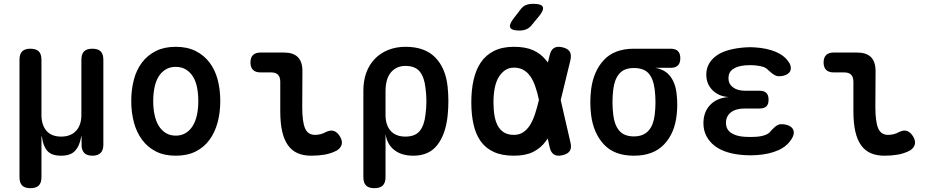

<svg xmlns="http://www.w3.org/2000/svg" viewBox="-20 -805 4840 1005"><path d="M139 180Q110 180 96 166Q82 152 82 122V-492Q82 -522 96 -536Q110 -550 139 -550Q169 -550 183 -536Q197 -522 197 -492V-204Q197 -150 223.5 -120Q250 -90 300 -90Q350 -90 378 -120Q406 -150 406 -204V-492Q406 -522 420 -536Q434 -550 463 -550Q493 -550 507 -536Q521 -522 521 -492V-47Q521 -19 506.5 -4.5Q492 10 464 10Q435 10 421 -4.5Q407 -19 407 -47V-85Q407 -95 406.5 -95Q406 -95 404 -85Q396 -40 372.5 -15Q349 10 300 10Q250 10 228 -15Q206 -40 200 -85L197 -95V122Q197 152 183 166Q169 180 139 180Z M900 10Q840 10 796.5 -12Q753 -34 724 -73Q695 -112 681 -164Q667 -216 667 -276Q667 -335 680.5 -387Q694 -439 723 -477.5Q752 -516 796 -538Q840 -560 900 -560Q960 -560 1004 -538Q1048 -516 1077 -477.5Q1106 -439 1119.5 -387.5Q1133 -336 1133 -276Q1133 -216 1119 -164Q1105 -112 1076.5 -73Q1048 -34 1004 -12Q960 10 900 10ZM900 -95Q930 -95 952.5 -109Q975 -123 989.5 -147Q1004 -171 1011 -204Q1018 -237 1018 -276Q1018 -314 1011.5 -347Q1005 -380 990.5 -403.5Q976 -427 953.5 -441Q931 -455 900 -455Q869 -455 846.5 -441Q824 -427 809.5 -403Q795 -379 788.5 -346Q782 -313 782 -275Q782 -237 789 -204Q796 -171 810.5 -147Q825 -123 847.5 -109Q870 -95 900 -95Z M1562 -244Q1562 -169 1576.5 -134Q1591 -99 1629 -99Q1643 -99 1657.5 -102.5Q1672 -106 1686 -114Q1711 -126 1729 -119Q1747 -112 1760 -90Q1774 -66 1768 -47Q1762 -28 1741 -16Q1711 -1 1678.5 4.5Q1646 10 1609 10Q1569 10 1538.5 -3Q1508 -16 1487.5 -44.5Q1467 -73 1457 -117Q1447 -161 1447 -223V-377Q1447 -402 1435 -414Q1423 -426 1399 -426H1343Q1318 -426 1304.5 -439Q1291 -452 1291 -478Q1291 -504 1304.5 -517Q1318 -530 1343 -530H1466Q1515 -530 1539 -506Q1563 -482 1563 -433Z M1940 180Q1910 180 1896 166Q1882 152 1882 122V-331Q1882 -383 1897.5 -425Q1913 -467 1942 -497Q1971 -527 2012 -543.5Q2053 -560 2103 -560Q2204 -560 2258.5 -504Q2313 -448 2323 -351Q2327 -313 2327 -275Q2327 -237 2323 -199Q2313 -103 2269.5 -46.5Q2226 10 2143 10Q2081 10 2043 -20.5Q2005 -51 1998 -105V122Q1998 152 1983.5 166Q1969 180 1940 180ZM2102 -90Q2153 -90 2177 -119.5Q2201 -149 2207 -204Q2212 -240 2212 -275.5Q2212 -311 2207 -346Q2201 -401 2177 -430.5Q2153 -460 2102 -460Q2077 -460 2057.5 -450.5Q2038 -441 2024.5 -424Q2011 -407 2004.5 -382.5Q1998 -358 1998 -326V-204Q1998 -150 2025 -120Q2052 -90 2102 -90Z M2765 -676Q2752 -659 2735.5 -652Q2719 -645 2699 -645Q2659 -645 2651 -660Q2643 -675 2668 -708L2702 -752Q2716 -772 2732.5 -778.5Q2749 -785 2772 -785Q2814 -785 2821 -769Q2828 -753 2803 -722ZM2966 -59Q2973 -31 2962.5 -15Q2952 1 2924 7.5Q2896 14 2879.5 3.5Q2863 -7 2857 -35L2847 -80L2837 -66Q2811 -30 2771 -10Q2731 10 2670 10Q2607 10 2564 -10Q2521 -30 2495.5 -66.5Q2470 -103 2458.5 -154.5Q2447 -206 2447 -270Q2447 -334 2459 -387Q2471 -440 2497 -478.5Q2523 -517 2566 -538.5Q2609 -560 2670 -560Q2731 -560 2771 -542Q2811 -524 2837 -491Q2843 -485 2848 -478L2857 -515Q2863 -543 2879.5 -553.5Q2896 -564 2924 -557.5Q2952 -551 2962 -535Q2972 -519 2966 -491L2915 -281ZM2801 -282Q2793 -321 2782 -352Q2771 -384 2755.5 -406Q2740 -428 2719 -439.5Q2698 -451 2670 -451Q2644 -451 2624 -437.5Q2604 -424 2590 -400.5Q2576 -377 2569.5 -343.5Q2563 -310 2563 -270Q2563 -231 2568.5 -199Q2574 -167 2586.5 -145Q2599 -123 2619.5 -111Q2640 -99 2670 -99Q2698 -99 2719 -113Q2740 -127 2755 -151.5Q2770 -176 2781 -210Q2792 -243 2801 -282Z M3491 -450H3410Q3462 -441 3489.5 -404Q3517 -367 3522 -310Q3525 -284 3525 -257.5Q3525 -231 3522 -204Q3512 -108 3456 -49Q3400 10 3298 10Q3196 10 3141 -49Q3086 -108 3074 -204Q3070 -237 3070 -270Q3070 -303 3074 -336Q3086 -432 3141 -491Q3196 -550 3298 -550H3491Q3516 -550 3528.5 -537.5Q3541 -525 3541 -500Q3541 -475 3528.5 -462.5Q3516 -450 3491 -450ZM3298 -91Q3324 -91 3343 -99Q3362 -107 3375 -121.5Q3388 -136 3396 -157Q3404 -178 3407 -204Q3411 -237 3411 -270Q3411 -303 3407 -336Q3400 -393 3375 -421Q3350 -449 3298 -449Q3247 -449 3221.5 -419Q3196 -389 3190 -336Q3186 -303 3186 -270Q3186 -237 3190 -204Q3196 -151 3221.5 -121Q3247 -91 3298 -91Z M4110 -478Q4119 -464 4119.5 -450.5Q4120 -437 4113 -427.5Q4106 -418 4091.5 -412Q4077 -406 4056 -406Q4048 -406 4041 -409Q4034 -412 4028 -416Q4022 -420 4015 -426Q4008 -432 4000 -439Q3991 -450 3973 -455.5Q3955 -461 3931 -463Q3919 -464 3907 -464Q3895 -464 3882 -463Q3841 -460 3817 -443.5Q3793 -427 3793 -396Q3793 -366 3816.5 -348Q3840 -330 3881 -330H3956Q3980 -330 3991.5 -318.5Q4003 -307 4003 -283Q4003 -259 3991.5 -248Q3980 -237 3956 -237H3877Q3832 -237 3806 -217Q3780 -197 3780 -162Q3780 -128 3806 -110Q3832 -92 3877 -89Q3892 -88 3907.5 -88Q3923 -88 3938 -89Q3966 -91 3986 -98.5Q4006 -106 4016 -121L4029 -134Q4035 -140 4041 -144.5Q4047 -149 4054 -152Q4061 -155 4069 -155Q4090 -155 4105 -149Q4120 -143 4127.5 -133.5Q4135 -124 4135 -110.5Q4135 -97 4126 -82Q4103 -41 4054.5 -19Q4006 3 3938 7Q3923 8 3907.5 8Q3892 8 3877 7Q3828 4 3788.5 -8Q3749 -20 3721 -41.5Q3693 -63 3677.5 -93Q3662 -123 3662 -160Q3662 -219 3697.5 -256Q3733 -293 3795 -297Q3742 -300 3709.5 -333Q3677 -366 3677 -414Q3677 -447 3692 -472.5Q3707 -498 3733.5 -516Q3760 -534 3798 -544Q3836 -554 3882 -557Q3895 -558 3907 -558Q3919 -558 3931 -557Q3995 -553 4041 -533.5Q4087 -514 4110 -478Z M4562 -244Q4562 -169 4576.5 -134Q4591 -99 4629 -99Q4643 -99 4657.5 -102.5Q4672 -106 4686 -114Q4711 -126 4729 -119Q4747 -112 4760 -90Q4774 -66 4768 -47Q4762 -28 4741 -16Q4711 -1 4678.5 4.5Q4646 10 4609 10Q4569 10 4538.5 -3Q4508 -16 4487.5 -44.5Q4467 -73 4457 -117Q4447 -161 4447 -223V-377Q4447 -402 4435 -414Q4423 -426 4399 -426H4343Q4318 -426 4304.5 -439Q4291 -452 4291 -478Q4291 -504 4304.5 -517Q4318 -530 4343 -530H4466Q4515 -530 4539 -506Q4563 -482 4563 -433Z"/></svg>

Font: Maple Mono SemiBold
Style: Regular
Weight: 600
Monospace: yes
Designer: subframe7536
Version: Version 7.000